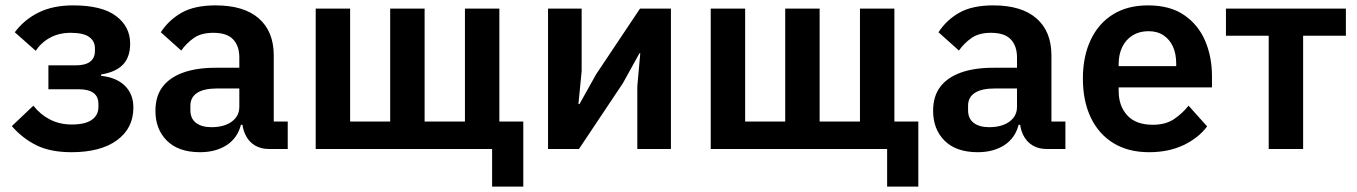

<svg xmlns="http://www.w3.org/2000/svg" viewBox="-20 -554 5045 714"><path d="M246 12Q168 12 116 -13.5Q64 -39 24 -85L104 -161Q130 -128 166 -109.5Q202 -91 247 -91Q297 -91 321.5 -108.5Q346 -126 346 -156V-167Q346 -195 327.5 -208.5Q309 -222 274 -222H160V-311H262Q297 -311 315 -324.5Q333 -338 333 -365V-375Q333 -401 311.5 -416.5Q290 -432 243 -432Q200 -432 166.5 -414Q133 -396 113 -365L35 -434Q70 -481 123.5 -507.5Q177 -534 252 -534Q359 -534 411.5 -494.5Q464 -455 464 -392Q464 -342 437.5 -314Q411 -286 356 -277V-272Q413 -266 444.5 -235Q476 -204 476 -154Q476 -77 415 -32.5Q354 12 246 12Z M1050 0H979Q950 0 927.5 -13.5Q905 -27 892.5 -53Q880 -79 880 -114V-125L912 -90H876Q863 -40 822.5 -14Q782 12 724 12Q644 12 601 -30.5Q558 -73 558 -142Q558 -196 584.5 -231Q611 -266 661 -284Q711 -302 781 -302H870V-340Q870 -383 847 -407.5Q824 -432 773 -432Q728 -432 700.5 -412.5Q673 -393 654 -366L578 -434Q607 -479 655 -506.5Q703 -534 782 -534Q887 -534 942.5 -485.5Q998 -437 998 -348V-102H1050ZM870 -225H788Q738 -225 713 -208.5Q688 -192 688 -161V-144Q688 -113 709 -97Q730 -81 767 -81Q796 -81 819 -89.5Q842 -98 856 -115Q870 -132 870 -156Z M1810 140V0H1154V-522H1282V-102H1431V-522H1559V-102H1709V-522H1837V-102H1926V140Z M2018 0V-522H2143V-289L2131 -167H2135L2197 -278L2360 -522H2475V0H2350V-233L2361 -356H2358L2296 -244L2133 0Z M3279 140V0H2623V-522H2751V-102H2900V-522H3028V-102H3178V-522H3306V-102H3395V140Z M3942 0H3871Q3842 0 3819.5 -13.5Q3797 -27 3784.5 -53Q3772 -79 3772 -114V-125L3804 -90H3768Q3755 -40 3714.5 -14Q3674 12 3616 12Q3536 12 3493 -30.5Q3450 -73 3450 -142Q3450 -196 3476.5 -231Q3503 -266 3553 -284Q3603 -302 3673 -302H3762V-340Q3762 -383 3739 -407.5Q3716 -432 3665 -432Q3620 -432 3592.5 -412.5Q3565 -393 3546 -366L3470 -434Q3499 -479 3547 -506.5Q3595 -534 3674 -534Q3779 -534 3834.5 -485.5Q3890 -437 3890 -348V-102H3942ZM3762 -225H3680Q3630 -225 3605 -208.5Q3580 -192 3580 -161V-144Q3580 -113 3601 -97Q3622 -81 3659 -81Q3688 -81 3711 -89.5Q3734 -98 3748 -115Q3762 -132 3762 -156Z M4253 12Q4176 12 4121 -21.5Q4066 -55 4036.5 -116.5Q4007 -178 4007 -262Q4007 -344 4036 -405.5Q4065 -467 4119 -500.5Q4173 -534 4249 -534Q4331 -534 4383.5 -498Q4436 -462 4461.5 -402.5Q4487 -343 4487 -271V-229H4140V-216Q4140 -160 4172 -125Q4204 -90 4267 -90Q4314 -90 4345 -110.5Q4376 -131 4400 -161L4469 -84Q4437 -41 4381.5 -14.5Q4326 12 4253 12ZM4251 -438Q4217 -438 4192 -422.5Q4167 -407 4153.5 -379.5Q4140 -352 4140 -316V-308H4354V-317Q4354 -354 4342 -380.5Q4330 -407 4307 -422.5Q4284 -438 4251 -438Z M4698 0V-421H4539V-522H4985V-421H4826V0Z"/></svg>

Font: IBM Plex Sans SemiBold
Style: Regular
Weight: 600
Designer: Mike Abbink, Paul van der Laan, Pieter van Rosmalen
Foundry: Bold Monday
Version: Version 3.201